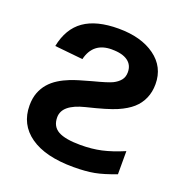

<svg xmlns="http://www.w3.org/2000/svg" viewBox="-124 -777 847 895"><g transform="rotate(20 300.0 -329.5)"><path d="M543 -29.8Q481.9 -6.3 439 1.7Q396 9.8 335.9 9.8Q196.8 9.8 121.3 -43.2Q45.9 -96.2 45.9 -190.9Q45.9 -226.6 56.4 -254.2Q66.9 -281.7 85 -302.5Q103 -323.2 127.7 -338.6Q152.3 -354 182.1 -365.7Q211.9 -377.4 282.2 -396.5Q354 -415 376 -425.8Q397.9 -436.5 410.9 -452.4Q423.8 -468.3 423.8 -492.2Q423.8 -528.3 396.7 -547.6Q369.6 -566.9 317.4 -566.9Q225.1 -566.9 203.6 -477.5L64 -491.7Q82 -582.5 143.6 -625.7Q205.1 -668.9 314.5 -668.9Q426.8 -668.9 495.4 -619.1Q564 -569.3 564 -483.9Q564 -444.8 550 -413.1Q536.1 -381.3 510 -358.2Q483.9 -335 440.2 -315.9Q396.5 -296.9 293 -272Q239.7 -258.8 212.9 -236.6Q186 -214.4 186 -182.6Q186 -137.2 220.9 -117.7Q255.9 -98.1 332 -98.1Q387.7 -98.1 435.3 -108.6Q482.9 -119.1 543 -144.5Z"/></g></svg>

Font: Liberation Mono
Style: Bold
Weight: 700
Monospace: yes
Designer: Steve Matteson
Foundry: Ascender Corporation
Version: Version 2.1.5